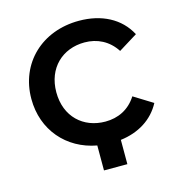

<svg xmlns="http://www.w3.org/2000/svg" viewBox="-99 -626 772 825"><g transform="rotate(-15 287.5 -213.5)"><path d="M263 111H367V3C448 -7 512 -47 547 -113L463 -165C430 -113 380 -90 324 -90C226 -90 152 -157 152 -266C152 -374 226 -442 324 -442C380 -442 430 -418 463 -367L547 -419C506 -497 425 -538 325 -538C160 -538 41 -425 41 -266C41 -128 131 -24 263 0Z"/></g></svg>

Font: Montserrat-Alt1 SemBd
Style: Regular
Weight: 600
Designer: Differentunic
Foundry: Differentunic
Version: Version 7.222